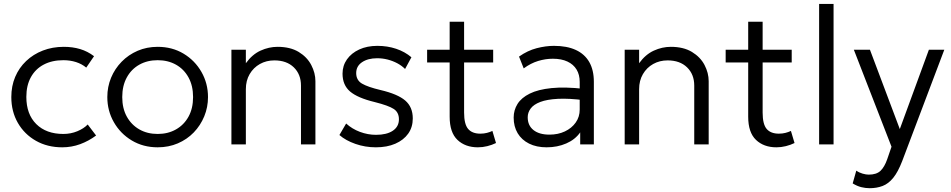

<svg xmlns="http://www.w3.org/2000/svg" viewBox="-20 -740 4873 984"><path d="M299 15Q223 15 164 -18.5Q105 -52 71.5 -110.2Q38 -168.5 38 -242.5Q38 -299 57.8 -345.8Q77.5 -392.5 114 -427.2Q150.5 -462 199.8 -481Q249 -500 307 -500Q352.5 -500 390.8 -488.5Q429 -477 462 -452L422 -393.5Q400 -412 369.8 -421.8Q339.5 -431.5 305 -431.5Q247 -431.5 204.5 -409.2Q162 -387 138.5 -344.8Q115 -302.5 115 -243.5Q115 -154.5 166 -104Q217 -53.5 304.5 -53.5Q343 -53.5 376.5 -67.5Q410 -81.5 429.5 -102L472.5 -45.5Q435 -17.5 391 -1.2Q347 15 299 15Z M788 15Q714 15 655.5 -20Q597 -55 563.5 -113.8Q530 -172.5 530 -242.5Q530 -295 549.2 -341.5Q568.5 -388 603.5 -423.8Q638.5 -459.5 685.5 -479.8Q732.5 -500 788 -500Q862.5 -500 920.8 -465Q979 -430 1012.5 -371.2Q1046 -312.5 1046 -242.5Q1046 -190.5 1026.8 -143.8Q1007.5 -97 973 -61.2Q938.5 -25.5 891.2 -5.2Q844 15 788 15ZM788 -53.5Q841 -53.5 882 -76.8Q923 -100 946.2 -142.2Q969.5 -184.5 969.5 -242.5Q969.5 -300.5 946.2 -343Q923 -385.5 882 -408.5Q841 -431.5 788 -431.5Q735 -431.5 694 -408.5Q653 -385.5 629.8 -343Q606.5 -300.5 606.5 -242.5Q606.5 -184.5 630 -142.2Q653.5 -100 694.2 -76.8Q735 -53.5 788 -53.5Z M1166 0V-485H1240V-416Q1272.5 -461 1315.2 -480.5Q1358 -500 1402.5 -500Q1467.5 -500 1510.8 -473.8Q1554 -447.5 1575.2 -406.8Q1596.5 -366 1596.5 -324V0H1522.5V-301.5Q1522.5 -359 1485.8 -394.8Q1449 -430.5 1386 -430.5Q1345 -430.5 1312 -412Q1279 -393.5 1259.5 -360.2Q1240 -327 1240 -283V0Z M1906.5 15Q1851.5 15 1801.5 -2.5Q1751.5 -20 1719.5 -48L1754 -107Q1784 -79.5 1824.5 -64.2Q1865 -49 1907 -49Q1962 -49 1993.2 -70Q2024.5 -91 2024.5 -128.5Q2024.5 -164 1998 -181.5Q1971.5 -199 1900 -217Q1813 -238 1774.2 -271Q1735.5 -304 1735.5 -362.5Q1735.5 -403.5 1758.2 -435.8Q1781 -468 1821.2 -486.5Q1861.5 -505 1914 -505Q1965.5 -505 2010.2 -490Q2055 -475 2088.5 -446.5L2056 -386.5Q2039 -403.5 2016 -415.8Q1993 -428 1966.8 -434.8Q1940.5 -441.5 1913 -441.5Q1865.5 -441.5 1835.5 -421.2Q1805.5 -401 1805.5 -365.5Q1805.5 -329 1835.2 -311.5Q1865 -294 1930.5 -278.5Q2018 -258 2056.8 -224.8Q2095.5 -191.5 2095.5 -133Q2095.5 -88 2072 -55Q2048.5 -22 2006 -3.5Q1963.5 15 1906.5 15Z M2429 15Q2364.5 15 2324.5 -23Q2284.5 -61 2284.5 -142V-628.5H2358.5V-485H2507.5V-420H2358.5V-163Q2358.5 -103.5 2379.2 -79.2Q2400 -55 2441.5 -55Q2460 -55 2475.5 -59Q2491 -63 2503.5 -69L2522 -7Q2501.5 3 2477.5 9Q2453.5 15 2429 15ZM2169 -420V-485H2298V-420Z M2781.5 15Q2729.5 15 2691.5 -4Q2653.5 -23 2633 -57.2Q2612.5 -91.5 2612.5 -137.5Q2612.5 -175.5 2632.2 -207.2Q2652 -239 2694.8 -260.2Q2737.5 -281.5 2806.5 -288.5Q2875.5 -295.5 2974.5 -284.5L2977 -226Q2895.5 -236.5 2839.2 -233.5Q2783 -230.5 2749 -217.5Q2715 -204.5 2699.8 -184Q2684.5 -163.5 2684.5 -139Q2684.5 -97 2714 -73.5Q2743.5 -50 2796 -50Q2840 -50 2875 -66.5Q2910 -83 2930.5 -112Q2951 -141 2951 -178.5V-320Q2951 -357 2935 -383.5Q2919 -410 2888.2 -424.5Q2857.5 -439 2813.5 -439Q2775.5 -439 2737.8 -427.5Q2700 -416 2664 -389.5L2640 -450Q2684 -481 2730.5 -493Q2777 -505 2819 -505Q2885.5 -505 2931 -484Q2976.5 -463 3000 -422Q3023.5 -381 3023.5 -320.5V0H2953.5V-61.5Q2927.5 -24.5 2882 -4.8Q2836.5 15 2781.5 15Z M3181.5 0V-485H3255.5V-416Q3288 -461 3330.8 -480.5Q3373.5 -500 3418 -500Q3483 -500 3526.2 -473.8Q3569.5 -447.5 3590.8 -406.8Q3612 -366 3612 -324V0H3538V-301.5Q3538 -359 3501.2 -394.8Q3464.5 -430.5 3401.5 -430.5Q3360.5 -430.5 3327.5 -412Q3294.5 -393.5 3275 -360.2Q3255.5 -327 3255.5 -283V0Z M3959 15Q3894.5 15 3854.5 -23Q3814.5 -61 3814.5 -142V-628.5H3888.5V-485H4037.5V-420H3888.5V-163Q3888.5 -103.5 3909.2 -79.2Q3930 -55 3971.5 -55Q3990 -55 4005.5 -59Q4021 -63 4033.5 -69L4052 -7Q4031.5 3 4007.5 9Q3983.5 15 3959 15ZM3699 -420V-485H3828V-420Z M4178 0V-720H4252V0Z M4437 224.5Q4415.5 224.5 4394.2 219.2Q4373 214 4350 200L4368.5 134.5Q4383.5 145 4401.2 150Q4419 155 4432 155Q4472 155 4492.5 135.5Q4513 116 4527 76L4549 12L4356 -485H4438.5L4591.5 -78.5L4740.5 -485H4819.5L4604 85Q4582.5 141 4558 171.2Q4533.5 201.5 4503.5 213Q4473.5 224.5 4437 224.5Z"/></svg>

Font: Geologica Thin Roman ExtraLight
Style: Regular
Weight: 250
Version: Version 1.010;gftools[0.9.28]